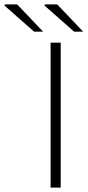

<svg xmlns="http://www.w3.org/2000/svg" viewBox="-133 -853 398 873"><path d="M97 0V-659H143V0ZM22 -709 -113 -828 -110 -833H-55L63 -709ZM204 -709 69 -828 72 -833H127L245 -709Z"/></svg>

Font: Source Sans 3 Light
Style: Regular
Weight: 300
Designer: Paul D. Hunt
Foundry: Adobe
Version: Version 3.052;hotconv 1.1.0;makeotfexe 2.6.0